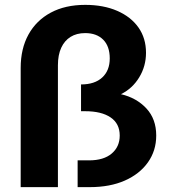

<svg xmlns="http://www.w3.org/2000/svg" viewBox="-20 -769 700 789"><path d="M65 -490Q65 -569 97 -627Q129 -685 188.5 -717Q248 -749 330 -749Q405 -749 461.5 -724.5Q518 -700 549 -656Q580 -612 580 -552Q580 -497 552 -451Q524 -405 477 -382Q541 -367 581.5 -323.5Q622 -280 622 -212Q622 -150 588 -102Q554 -54 493 -27Q432 0 349 0H299V-110H346Q406 -110 439 -138Q472 -166 472 -212Q472 -261 434.5 -286.5Q397 -312 330 -312H313V-422Q369 -422 400 -450.5Q431 -479 431 -529Q431 -579 404 -606Q377 -633 330 -633Q295 -633 270 -617.5Q245 -602 231.5 -572.5Q218 -543 218 -501V0H65Z"/></svg>

Font: Alexandria SemiBold
Style: Regular
Weight: 600
Designer: Mohamed Gaber
Foundry: Kief Type Foundry
Version: Version 5.100